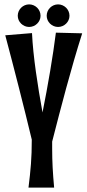

<svg xmlns="http://www.w3.org/2000/svg" viewBox="-20 -852 395 876"><path d="M235 -703C222 -599 199 -463 174 -339C152 -460 131 -594 126 -701L4 -691C44 -541 89 -365 125 -215C125 -130 120 -77 110 4H227C221 -63 218 -111 218 -176V-206C258 -362 303 -536 355 -700ZM165 -780C165 -809 141 -832 113 -832C85 -832 61 -809 61 -780C61 -752 85 -729 113 -729C141 -729 165 -752 165 -780ZM297 -780C297 -809 273 -832 245 -832C217 -832 193 -809 193 -780C193 -752 217 -729 245 -729C273 -729 297 -752 297 -780Z"/></svg>

Font: Mouse Memoirs
Style: Regular
Weight: 400
Designer: Astigmatic (AOETI)
Foundry: Astigmatic (AOETI)
Version: Version 1.000